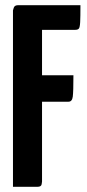

<svg xmlns="http://www.w3.org/2000/svg" viewBox="-20 -720 335 740"><path d="M30 0V-680Q30 -680 33 -690Q36 -700 50 -700H290Q290 -655 289 -635Q288 -615 284 -610Q280 -605 270 -605H142V-20Q142 -20 140.5 -10Q139 0 124 0ZM38 -328V-430H263Q263 -367 260.5 -347.5Q258 -328 244 -328Z"/></svg>

Font: Yanone Kaffeesatz ExtraLight
Style: Bold
Weight: 700
Version: Version 2.003